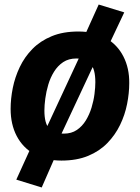

<svg xmlns="http://www.w3.org/2000/svg" viewBox="-20 -687 614 842"><path d="M249.4 17.2Q179.9 17.2 129.8 -11.2Q79.8 -39.7 53.2 -90.7Q26.6 -141.6 26.6 -209.3Q26.6 -254.1 36.1 -301.4Q45.6 -348.7 66.7 -393Q87.8 -437.3 122.4 -472.5Q157 -507.7 206.8 -528.2Q256.5 -548.8 323.7 -548.8Q395.6 -548.8 445.3 -519.7Q495 -490.6 521.2 -439.3Q547.5 -388 546.8 -322.3Q546.8 -278.4 537.3 -230.8Q527.9 -183.2 506.6 -139.2Q485.3 -95.2 450.9 -59.7Q416.5 -24.2 366.6 -3.5Q316.7 17.2 249.4 17.2ZM260.3 -101Q293.4 -101 317.1 -117.1Q340.7 -133.1 356.5 -159Q372.3 -185 381.5 -215.3Q390.7 -245.6 394.4 -274.9Q398.1 -304.3 398.1 -326.4Q398.1 -385.2 376.2 -407.9Q354.2 -430.5 314.8 -430.5Q281 -430.5 257 -414.5Q233.1 -398.4 217 -372.5Q200.9 -346.6 191.8 -316Q182.7 -285.3 178.7 -255.3Q174.7 -225.3 174.7 -202.5Q174.7 -145.4 195.8 -123.2Q217 -101 260.3 -101ZM51.5 100.8 113.2 -34.8 186.3 -131.6 331 -442.7 353.9 -536.6 412.8 -667.1 524.9 -632.7 462 -499.5 387.8 -395.9 243.8 -88.1 219.9 5 162.9 135.2Z"/></svg>

Font: Fira Sans Variable
Style: Italic
Weight: 397
Italic angle: -8°
Designer: Carrois Corporate & Edenspiekermann AG
Foundry: Carrois Corporate GbR & Edenspiekermann AG
Version: Version 4.202